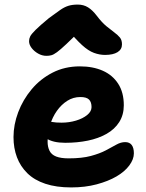

<svg xmlns="http://www.w3.org/2000/svg" viewBox="-20 -809 640 839"><path d="M291 10Q226 10 178 -6Q130 -22 99.5 -52Q69 -82 54 -122Q39 -162 39 -210Q39 -264 59.5 -318.5Q80 -373 118 -418.5Q156 -464 209.5 -491.5Q263 -519 329 -519Q386 -519 429 -500Q472 -481 496.5 -443Q521 -405 521 -349Q521 -307 501 -275.5Q481 -244 445.5 -224Q410 -204 364 -194.5Q318 -185 265 -185Q211 -185 182 -204.5Q153 -224 153 -250Q153 -264 159.5 -271.5Q166 -279 182 -279Q193 -279 208 -276Q223 -273 249 -273Q282 -273 312 -282Q342 -291 361 -306.5Q380 -322 380 -341Q380 -363 369 -374Q358 -385 331 -385Q300 -385 274 -368.5Q248 -352 228.5 -324.5Q209 -297 198.5 -262Q188 -227 188 -190Q188 -167 196.5 -150Q205 -133 225.5 -125Q246 -117 280 -117Q338 -117 377 -127.5Q416 -138 442.5 -152Q469 -166 488.5 -177Q508 -188 527 -188Q546 -188 555.5 -175.5Q565 -163 565 -139Q565 -113 545 -86Q525 -59 489 -38Q453 -17 402.5 -3.5Q352 10 291 10ZM183 -565Q164 -565 146.5 -575Q129 -585 118 -599.5Q107 -614 107 -629Q107 -640 112 -650Q117 -660 135.5 -678.5Q154 -697 194 -730Q224 -752 242.5 -765Q261 -778 278.5 -783.5Q296 -789 320 -789Q345 -789 364.5 -777Q384 -765 403 -740Q425 -711 445 -694.5Q465 -678 480 -667Q495 -656 504 -645Q513 -634 513 -615Q513 -593 493.5 -581Q474 -569 439 -569Q415 -569 390.5 -578Q366 -587 338.5 -612Q311 -637 274 -682L336 -681Q295 -640 269.5 -616Q244 -592 229 -581Q214 -570 204 -567.5Q194 -565 183 -565Z"/></svg>

Font: Shantell Sans Light
Style: Bold
Weight: 700
Version: Version 1.011;[c5ecc13dd]